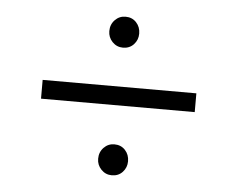

<svg xmlns="http://www.w3.org/2000/svg" viewBox="-40 -565 681 550"><g transform="rotate(5 300.0 -290.0)"><path d="M79 -263V-317H521V-263ZM257 -106Q257 -125 269.5 -138Q282 -151 300 -151Q319 -151 331 -138Q343 -125 343 -106Q343 -88 331 -75Q319 -62 300 -62Q282 -62 269.5 -75Q257 -88 257 -106ZM257 -473Q257 -492 269.5 -505Q282 -518 300 -518Q319 -518 331 -505Q343 -492 343 -473Q343 -455 331 -442Q319 -429 300 -429Q282 -429 269.5 -442Q257 -455 257 -473Z"/></g></svg>

Font: Radio Canada Light
Style: Regular
Weight: 300
Designer: Charles Daoud, Etienne Aubert Bonn, Alexandre Saumier Demers, Jacques Le Bailly
Foundry: Radio-Canada
Version: Version 2.104;gftools[0.9.28.dev5+ged2979d]